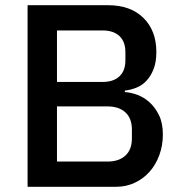

<svg xmlns="http://www.w3.org/2000/svg" viewBox="-20 -718 699 738"><path d="M86 -698H395Q482 -698 531.5 -649Q581 -600 581 -518Q581 -479 570 -451.5Q559 -424 542 -406.5Q525 -389 503 -380.5Q481 -372 460 -370V-364Q481 -363 506.5 -354Q532 -345 554 -325.5Q576 -306 591 -275.5Q606 -245 606 -201Q606 -159 592.5 -122Q579 -85 555 -58Q531 -31 498 -15.5Q465 0 426 0H86ZM199 -97H393Q437 -97 462 -120Q487 -143 487 -186V-220Q487 -263 462 -286Q437 -309 393 -309H199ZM199 -403H374Q416 -403 439 -424.5Q462 -446 462 -486V-518Q462 -558 439 -579.5Q416 -601 374 -601H199Z"/></svg>

Font: IBM Plex Thai Medium
Style: Regular
Weight: 500
Designer: Mike Abbink, Paul van der Laan, Pieter van Rosmalen, Ben Mitchell, Mark Frömberg
Foundry: Bold Monday
Version: Version 1.0